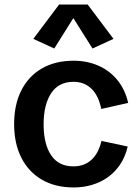

<svg xmlns="http://www.w3.org/2000/svg" viewBox="-20 -804 611 836"><path d="M300.8 12.2Q220.7 12.2 162.6 -21.5Q104.5 -55.2 73 -117.2Q41.5 -179.2 41.5 -263.7Q41.5 -348.6 73 -410.6Q104.5 -472.7 162.6 -506.1Q220.7 -539.6 300.3 -539.6Q358.4 -539.6 407.2 -518.6Q456.1 -497.6 490.2 -456.5Q524.4 -415.5 538.1 -356L420.9 -329.6Q409.2 -387.7 378.2 -417.7Q347.2 -447.8 299.8 -447.8Q235.4 -447.8 202.6 -397.9Q169.9 -348.1 169.9 -262.7Q169.9 -177.2 202.4 -128.4Q234.9 -79.6 299.8 -79.6Q346.2 -79.6 377.4 -107.4Q408.7 -135.3 421.9 -190.4L536.1 -166Q525.4 -121.1 502.9 -87.6Q480.5 -54.2 449 -32Q417.5 -9.8 379.9 1.2Q342.3 12.2 300.8 12.2ZM216.3 -592.8 125 -634.8 237.3 -784.2H361.8L474.1 -634.8L382.8 -592.8L299.3 -725.1Z"/></svg>

Font: Schibsted Grotesk SemiBold
Style: Regular
Weight: 600
Designer: Bakken & Baeck AS, Henrik Kongsvoll
Foundry: Schibsted ASA
Version: Version 1.100;gftools[0.9.25]